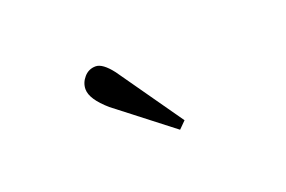

<svg xmlns="http://www.w3.org/2000/svg" viewBox="-41 -870 583 391"><g transform="rotate(-20 250.0 -674.0)"><path d="M297.9 -584 178.2 -676.8Q145 -705.6 145 -727.1Q145 -741.2 155 -752.7Q165 -764.2 180.2 -764.2Q195.3 -764.2 214.8 -738.8L313 -599.1Z"/></g></svg>

Font: Literata Light
Style: Regular
Weight: 300
Designer: Latin by Veronika Burian and Jose Scaglione. Greek by Irene Vlachou. Cyrillic by Vera Evstafieva.
Foundry: TypeTogether
Version: Version 3.021